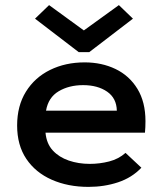

<svg xmlns="http://www.w3.org/2000/svg" viewBox="-20 -720 640 751"><path d="M326 11Q246 11 182.5 -17Q119 -45 83 -98.5Q47 -152 47 -229Q47 -306 81.5 -361.5Q116 -417 176 -446.5Q236 -476 311 -476Q378 -476 432 -450Q486 -424 517.5 -372.5Q549 -321 549 -246Q549 -236 548.5 -223Q548 -210 547 -201H158Q162 -158 186.5 -131.5Q211 -105 249 -92Q287 -79 331 -79Q370 -79 407 -88.5Q444 -98 471 -122L533 -64Q496 -25 442 -7Q388 11 326 11ZM160 -287H437Q436 -336 399 -361.5Q362 -387 305 -387Q250 -387 209.5 -363Q169 -339 160 -287ZM172 -700 308 -601 445 -700 500 -647 329 -516H288L117 -647Z"/></svg>

Font: Inconsolata Expanded Bold
Style: Regular
Weight: 700
Width: 7
Monospace: yes
Designer: Raph Levien, Cyreal, Brenton Simpson
Foundry: Raph Levien, Cyreal, Google
Version: Version 3.001; ttfautohint (v1.8.2.53-6de2)